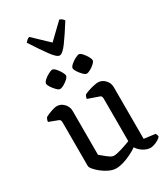

<svg xmlns="http://www.w3.org/2000/svg" viewBox="-227 -1048 1014 1156"><g transform="rotate(-30 280.5 -470.0)"><path d="M231 4Q208 4 183 -7.5Q158 -19 136.5 -36Q115 -53 101.5 -69Q88 -85 88 -95V-397Q88 -405 85.5 -411.5Q83 -418 74 -421L13 -444Q14 -455 17.5 -462.5Q21 -470 24 -473Q40 -482 65.5 -491Q91 -500 106 -500Q133 -500 154 -478.5Q175 -457 175 -427V-122Q187 -113 201.5 -100.5Q216 -88 230.5 -78.5Q245 -69 257 -69Q275 -69 309 -79.5Q343 -90 374 -102V-397Q374 -405 371.5 -411.5Q369 -418 360 -421L285 -447Q286 -458 289 -464.5Q292 -471 294 -473Q305 -479 324 -485.5Q343 -492 362.5 -496Q382 -500 392 -500Q419 -500 440 -478.5Q461 -457 461 -427V-68L538 -58Q540 -56 543 -49.5Q546 -43 546 -35Q541 -27 527 -18.5Q513 -10 497.5 -5Q482 0 472 0Q447 0 421.5 -16Q396 -32 384 -54Q364 -40 337 -26.5Q310 -13 282 -4.5Q254 4 231 4ZM361 -579Q352 -579 338.5 -592.5Q325 -606 314 -622.5Q303 -639 303 -649Q303 -659 317.5 -672Q332 -685 350 -694.5Q368 -704 377 -704Q387 -704 399.5 -690Q412 -676 422 -659Q432 -642 432 -632Q432 -623 419 -610.5Q406 -598 389 -588.5Q372 -579 361 -579ZM176 -579Q167 -579 153.5 -592.5Q140 -606 129 -622.5Q118 -639 118 -649Q118 -659 132.5 -672Q147 -685 165 -694.5Q183 -704 192 -704Q202 -704 214.5 -690Q227 -676 237 -659Q247 -642 247 -632Q247 -623 234 -610.5Q221 -598 204 -588.5Q187 -579 176 -579ZM275 -755Q256 -755 222 -801.5Q188 -848 141 -921Q145 -926 153 -933.5Q161 -941 171 -944L276 -844L380 -944Q391 -941 398.5 -934Q406 -927 409 -921Q362 -846 328.5 -800.5Q295 -755 275 -755Z"/></g></svg>

Font: Texturina 72pt Medium
Style: Regular
Weight: 500
Designer: Guillermo Torres Carreño
Foundry: Omnibus-Type
Version: Version 1.002; ttfautohint (v1.8.3)